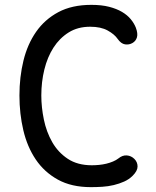

<svg xmlns="http://www.w3.org/2000/svg" viewBox="-20 -760 640 790"><path d="M60 -367Q60 -443 76.5 -510.5Q93 -578 128.5 -629Q164 -680 220 -710Q276 -740 356 -740Q398 -740 429 -732Q460 -724 482 -711Q504 -698 518 -681Q532 -664 539 -646Q548 -622 543.5 -606.5Q539 -591 525 -583Q511 -575 494.5 -577.5Q478 -580 464 -600Q451 -619 423 -634.5Q395 -650 351 -650Q300 -650 262.5 -626.5Q225 -603 200 -564Q175 -525 162.5 -474Q150 -423 150 -367Q150 -319 160.5 -268Q171 -217 195 -175Q219 -133 259 -106.5Q299 -80 358 -80Q372 -80 387.5 -81.5Q403 -83 417.5 -86.5Q432 -90 445 -95.5Q458 -101 467 -108Q484 -122 502 -120.5Q520 -119 533 -106Q546 -93 546 -75Q546 -57 526 -37Q511 -22 491 -13Q471 -4 448 1.5Q425 7 401 8.5Q377 10 354 10Q274 10 218 -21Q162 -52 127 -104Q92 -156 76 -224Q60 -292 60 -367Z"/></svg>

Font: Maple Mono Normal
Style: Regular
Weight: 400
Monospace: yes
Designer: subframe7536
Version: Version 7.000